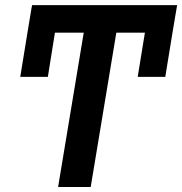

<svg xmlns="http://www.w3.org/2000/svg" viewBox="-20 -748 728 768"><path d="M688.5 -727.5 669.9 -617.2 641.1 -440.4H530.8L559.6 -617.2H445.3L342.8 0H212.4L314.9 -617.2H199.7L171.4 -440.4H61L89.8 -617.2L94.2 -644L105.5 -711.9L108.4 -727.5Z"/></svg>

Font: Inter Display Semi Bold
Style: Italic
Weight: 600
Italic angle: -9.39999°
Designer: Rasmus Andersson
Foundry: rsms
Version: Version 4.000;git-4fc901f